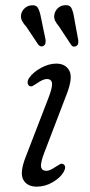

<svg xmlns="http://www.w3.org/2000/svg" viewBox="-20 -706 346 735"><path d="M158 -52Q171 -52 195.5 -69Q203.5 -74 209.8 -77.5Q216 -81 222.5 -77.5Q236 -69 223 -46.5Q210.5 -25.5 181.8 -8.5Q153 8.5 120.5 8.5Q83.5 8.5 69 -18.2Q54.5 -45 79 -107L164.5 -328.5Q181 -370.5 179.2 -387Q177.5 -403.5 159 -403.5Q144.5 -403.5 120 -386Q112 -380.5 105.2 -377Q98.5 -373.5 92.5 -377Q86.5 -380.5 85.8 -389.2Q85 -398 91.5 -407.5Q107 -430 137 -446.2Q167 -462.5 195.5 -462.5Q231 -462.5 245.5 -435.2Q260 -408 234.5 -343.5L150.5 -124Q134.5 -83 137.2 -67.5Q140 -52 158 -52ZM264 -637 279.5 -552.5Q280.5 -545.5 279.2 -539.5Q278 -533.5 272.5 -530Q260.5 -523 252.5 -534L206 -604.5Q196.5 -615.5 191.2 -626.2Q186 -637 188 -649.5Q190.5 -664.5 201.5 -674.8Q212.5 -685 227.5 -686Q247 -688 253.8 -674.2Q260.5 -660.5 264 -637ZM137 -638 154.5 -553.5Q155 -547 154 -541Q153 -535 147.5 -531Q136.5 -524 127 -534.5L80.5 -604Q70.5 -614.5 64.8 -625.2Q59 -636 60.5 -648.5Q62.5 -663 73.5 -673.5Q84.5 -684 99 -685.5Q118.5 -688 125.8 -674.5Q133 -661 137 -638Z"/></svg>

Font: Fraunces 9pt S100 Light
Style: Italic
Weight: 300
Italic angle: -16°
Version: Version 1.000; ttfautohint (v1.8.3)